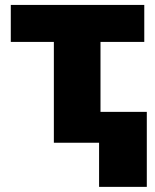

<svg xmlns="http://www.w3.org/2000/svg" viewBox="-20 -565 614 760"><path d="M22.7 -399.1V-545.5H551.1V-399.1H377.8V-122.2H561.1V174.7H372.2V0H193.2V-399.1Z"/></svg>

Font: Karasuma Gothic
Style: Black
Weight: 900
Designer: Rasmus Andersson / Ryoko Nishizuka
Foundry: Genbu
Version: Version 1.00